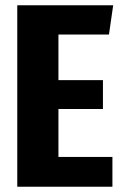

<svg xmlns="http://www.w3.org/2000/svg" viewBox="-20 -713 472 733"><path d="M412.1 -692.9 396 -581.1H203.1V-407.2H373V-296.9H203.1V-113.8H409.2V0H45.9V-692.9Z"/></svg>

Font: Fira Sans Compressed
Style: Bold
Weight: 700
Width: 1
Designer: Carrois Corporate & Edenspiekermann AG
Foundry: Carrois Corporate GbR & Edenspiekermann AG
Version: Version 4.203;PS 004.203;hotconv 1.0.88;makeotf.lib2.5.64775